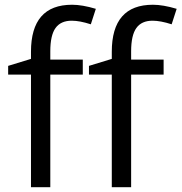

<svg xmlns="http://www.w3.org/2000/svg" viewBox="-20 -785 761 805"><path d="M666 -472.2H529.8V0H448.7V-472.2H353V-508.8L448.7 -538.1V-567.9Q448.7 -765.1 621.1 -765.1Q663.6 -765.1 720.7 -748L699.7 -683.1Q652.8 -698.2 619.6 -698.2Q573.7 -698.2 551.8 -667.7Q529.8 -637.2 529.8 -569.8V-535.2H666ZM327.1 -472.2H190.9V0H109.9V-472.2H14.2V-508.8L109.9 -538.1V-567.9Q109.9 -765.1 282.2 -765.1Q324.7 -765.1 381.8 -748L360.8 -683.1Q314 -698.2 280.8 -698.2Q234.9 -698.2 212.9 -667.7Q190.9 -637.2 190.9 -569.8V-535.2H327.1Z"/></svg>

Font: Open Sans ACDW
Style: acdw
Weight: 400
Foundry: Ascender Corporation
Version: Version 1.10